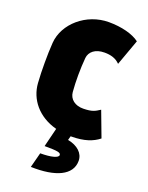

<svg xmlns="http://www.w3.org/2000/svg" viewBox="-177 -800 890 1155"><g transform="rotate(20 268.0 -222.5)"><path d="M337 12C419 12 472 -8 511 -39L450 -201C419 -181 403 -171 347 -170C293 -169 257 -198 253 -242C250 -280 249 -310 249 -350C249 -390 251 -424 254 -461C258 -501 293 -531 352 -531C392 -531 425 -522 451 -495L511 -661C469 -693 396 -712 314 -712C171 -712 47 -605 38 -479C35 -440 34 -392 34 -350C34 -308 35 -260 38 -221C45 -121 114 -32 235 0L205 121C288 121 309 125 309 141C309 159 265 171 195 171L170 267C328 272 428 227 428 135C428 87 389 50 325 38L332 12Z"/></g></svg>

Font: Finlandica Black
Style: Regular
Weight: 900
Designer: Niklas Ekholm, Juho Hiilivirta, Jaakko Suomalainen
Foundry: Helsinki Type Studio
Version: Version 2.000;Glyphs 3.2 (3202)